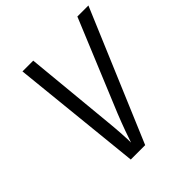

<svg xmlns="http://www.w3.org/2000/svg" viewBox="-196 -870 1009 1009"><g transform="rotate(-45 308.5 -365.0)"><path d="M202 0 127 -730H207L256 -220Q261 -170 263.5 -127Q266 -84 266 -62Q273 -84 288.5 -127Q304 -170 324 -220L535 -730H617L309 0Z"/></g></svg>

Font: JetBrains Mono NL Light
Style: Italic
Weight: 300
Italic angle: -9°
Designer: Philipp Nurullin, Konstantin Bulenkov
Foundry: JetBrains
Version: Version 2.304; ttfautohint (v1.8.4.7-5d5b)